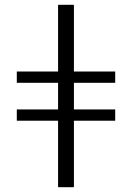

<svg xmlns="http://www.w3.org/2000/svg" viewBox="-20 -780 550 800"><path d="M222 0V-277H50V-324H222V-435H50V-482H222V-760H288V-482H460V-435H288V-324H460V-277H288V0Z"/></svg>

Font: Noto Serif Display SemiCondensed Medium
Style: Regular
Weight: 500
Width: 4
Designer: Monotype Design Team
Foundry: Monotype Imaging Inc.
Version: Version 2.009